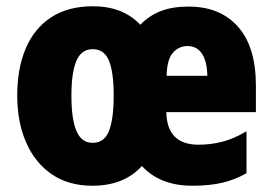

<svg xmlns="http://www.w3.org/2000/svg" viewBox="-20 -583 870 613"><path d="M582 -562Q683 -562 740 -497.5Q797 -433 797 -310V-225H511Q513 -121 614 -121Q653 -121 690 -130.5Q727 -140 767 -164V-30Q730 -9 689.5 0.5Q649 10 594 10Q491 10 433 -53Q376 10 275 10Q199 10 145.5 -26.5Q92 -63 63.5 -128Q35 -193 35 -278Q35 -364 62 -428Q89 -492 143 -527.5Q197 -563 277 -563Q372 -563 428 -504Q456 -533 493 -547.5Q530 -562 582 -562ZM579 -436Q551 -436 532 -414.5Q513 -393 512 -341H642Q641 -388 624.5 -412Q608 -436 579 -436ZM276 -426Q240 -426 224 -389Q208 -352 208 -277Q208 -203 224 -165Q240 -127 276 -127Q313 -127 328 -165Q343 -203 343 -278Q343 -352 328 -389Q313 -426 276 -426Z"/></svg>

Font: Noto Sans Gujarati Condensed Black
Style: Regular
Weight: 900
Width: 3
Designer: Jelle Bosma - Monotype Design Team, Universal Thirst
Foundry: Monotype Imaging Inc.
Version: Version 2.106; ttfautohint (v1.8.4.7-5d5b)